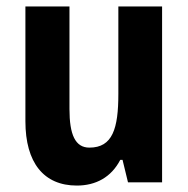

<svg xmlns="http://www.w3.org/2000/svg" viewBox="-20 -567 585 597"><path d="M484 -547H348V-275C348 -167 330 -108 258 -108C214 -108 196 -148 196 -228V-547H59V-190C59 -61 116 10 219 10C278 10 326 -16 354 -70H361L378 0H484Z"/></svg>

Font: Noto Sans Georgian Condensed Bold
Style: Regular
Weight: 700
Width: 3
Designer: Monotype Design Team, Akaki Razmadze
Foundry: Google LLC
Version: Version 2.005